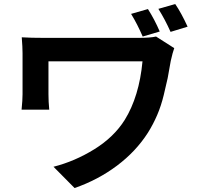

<svg xmlns="http://www.w3.org/2000/svg" viewBox="-20 -867 1017 969"><path d="M726.6 -821.3Q760.7 -767.6 786.1 -708L700.2 -682.6Q673.8 -744.1 641.6 -796.9ZM88.9 -313.5Q93.8 -362.3 93.8 -391.6V-598.6Q93.8 -627.9 89.8 -678.7Q134.8 -675.8 208 -675.8H676.8Q738.3 -675.8 767.6 -682.6L859.4 -624Q851.6 -603.5 841.8 -559.6Q832 -501 826.2 -472.7Q820.3 -444.3 806.6 -388.2Q793 -332 772.9 -285.6Q752.9 -239.3 726.6 -197.3Q666 -102.5 570.3 -30.8Q474.6 41 356.4 82L250 -25.4Q357.4 -52.7 456.1 -113.8Q554.7 -174.8 609.4 -261.7Q682.6 -379.9 699.2 -557.6H224.6V-391.6Q224.6 -353.5 228.5 -313.5ZM779.3 -822.3 864.3 -846.7Q894.5 -802.7 926.8 -732.4L840.8 -706.1Q813.5 -767.6 779.3 -822.3Z"/></svg>

Font: Min Sans Bold
Style: Regular
Weight: 700
Designer: Jinseong-Kim, NotoSansCJK, Nunito
Foundry: Jinseong-Kim
Version: Version 1.400;Glyphs 3.1.2 (3151)